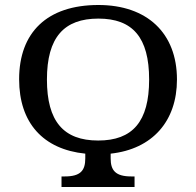

<svg xmlns="http://www.w3.org/2000/svg" viewBox="-20 -745 782 765"><path d="M319.8 -132.8V-113.8C319.8 -64.9 300.3 -42 237.8 -42H225.1V0H516.1V-42H502.9C439.9 -42 420.9 -66.4 420.9 -113.8V-132.8C587.4 -150.9 685.1 -262.2 685.1 -428.2C685.1 -613.8 565.4 -725.1 372.1 -725.1C167 -725.1 56.2 -615.2 56.2 -429.2C56.2 -255.4 151.9 -149.9 319.8 -132.8ZM167 -428.2C167 -596.7 235.4 -670.9 372.1 -670.9C508.3 -670.9 574.2 -596.2 574.2 -428.2C574.2 -260.3 508.3 -185.1 371.1 -185.1C232.9 -185.1 167 -261.7 167 -428.2Z"/></svg>

Font: The Erased English
Style: Regular
Weight: 400
Designer: Monotype Design team + ligartures altered by 180 Amsterdam
Foundry: Monotype Imaging Inc.
Version: Version 1.030;Glyphs 3.1.2 (3151)